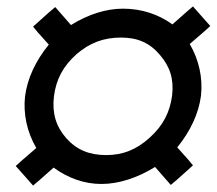

<svg xmlns="http://www.w3.org/2000/svg" viewBox="-20 -637 675 598"><path d="M606 -339C612 -394 600 -450 571 -500L615 -538L635 -556L619 -574L596 -600L581 -617L561 -600L517 -561C473 -593 420 -610 363 -610C310 -610 254 -592 201 -559L167 -598L152 -615L132 -598L103 -572L83 -554L98 -536L132 -498C91 -448 65 -392 58 -337C52 -282 64 -226 93 -176L49 -138L29 -120L45 -102L68 -76L83 -59L103 -76L147 -115C192 -82 243 -64 296 -64C350 -64 408 -83 463 -117L497 -78L512 -61L532 -78L561 -104L581 -122L566 -140L532 -178C573 -228 599 -284 606 -339ZM516 -339C509 -287 488 -246 446 -208C405 -171 363 -154 311 -154C258 -154 219 -170 186 -207C154 -244 142 -284 148 -337C155 -391 177 -431 218 -468C260 -504 303 -520 357 -520C408 -520 446 -504 478 -466C510 -429 522 -390 516 -339Z"/></svg>

Font: Gamestation Text Outline
Style: Italic
Weight: 400
Designer: Jonas Hecksher
Foundry: Jonas Hecksher, Playtypeª, e-types AS
Version: Version 1.003